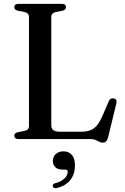

<svg xmlns="http://www.w3.org/2000/svg" viewBox="-20 -720 648 994"><path d="M304 -664.5 270 -658Q258 -655.5 251.8 -649.2Q245.5 -643 245.5 -632.5V-71.5Q245.5 -53.5 256.8 -45.8Q268 -38 291.5 -38H398.5Q427 -38 447.2 -45.5Q467.5 -53 483 -72.2Q498.5 -91.5 513.5 -127L543 -196Q547.5 -205.5 553.8 -209Q560 -212.5 568.5 -210.5Q578 -209 581.5 -202.5Q585 -196 582.5 -185.5L539.5 -8.5Q535.5 5.5 529.2 12Q523 18.5 512 18.5Q502.5 18.5 494 14Q485.5 9.5 475 4.8Q464.5 0 448 0H77Q65 0 59.5 -4.8Q54 -9.5 54 -17Q54 -31 72 -35.5L106 -42Q118 -44.5 124 -50.8Q130 -57 130 -67.5V-632.5Q130 -643 124 -649.2Q118 -655.5 106 -658L72 -664.5Q54 -669 54 -683Q54 -691 59.5 -695.5Q65 -700 77 -700H299Q311 -700 316.2 -695.5Q321.5 -691 321.5 -683Q321.5 -669 304 -664.5ZM303 158Q278.5 158 266 145Q253.5 132 253.5 113.5Q253.5 91 269.2 77.2Q285 63.5 308.5 63.5Q335 63.5 351.5 81.2Q368 99 368 136Q368 181.5 344.2 211.8Q320.5 242 274 253.5Q265.5 255.5 260.2 253.2Q255 251 253.5 245Q251.5 240 254.5 235.2Q257.5 230.5 265.5 228.5Q288 223 302.2 213.2Q316.5 203.5 323.5 192Q330.5 180.5 330.5 169.5Q330.5 158 318 158Z"/></svg>

Font: Fraunces 28pt
Style: Regular
Weight: 400
Version: Version 1.000;[b76b70a41]